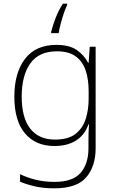

<svg xmlns="http://www.w3.org/2000/svg" viewBox="-20 -784 630 1044"><path d="M287 -540Q356 -540 396 -513Q436 -486 459 -443H462L468 -530H500V22Q500 121 448.5 180.5Q397 240 276 240Q216 240 170.5 229.5Q125 219 89 204V163Q125 181 173 193Q221 205 277 205Q376 205 418.5 155.5Q461 106 461 23V-15Q461 -40 461.5 -61.5Q462 -83 464 -108H461Q441 -50 393.5 -20Q346 10 276 10Q174 10 116 -58.5Q58 -127 58 -258Q58 -388 116 -464Q174 -540 287 -540ZM289 -505Q192 -505 145 -439.5Q98 -374 98 -258Q98 -144 144.5 -84.5Q191 -25 279 -25Q352 -25 391.5 -56.5Q431 -88 446.5 -138.5Q462 -189 462 -246V-289Q462 -353 445.5 -401.5Q429 -450 391.5 -477.5Q354 -505 289 -505ZM345 -756Q337 -741 327.5 -713Q318 -685 310 -655Q302 -625 299 -604H258V-610Q267 -647 283 -688Q299 -729 322 -764H345Z"/></svg>

Font: Noto Sans Gujarati ExtraLight
Style: Regular
Weight: 200
Designer: Jelle Bosma - Monotype Design Team, Universal Thirst
Foundry: Monotype Imaging Inc.
Version: Version 2.106; ttfautohint (v1.8.4.7-5d5b)